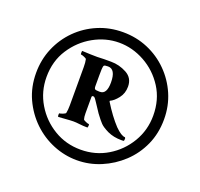

<svg xmlns="http://www.w3.org/2000/svg" viewBox="-99 -776 784 753"><g transform="rotate(20 292.5 -399.0)"><path d="M293 -131.8Q242.2 -131.8 194.3 -151.4Q146.5 -170.9 108.9 -207Q71.3 -243.2 48.8 -292Q26.4 -340.8 26.4 -399.4Q26.4 -455.1 46.9 -503.4Q67.4 -551.8 104 -588.4Q140.6 -625 189 -645.5Q237.3 -666 293 -666Q348.6 -666 397 -645.5Q445.3 -625 481.9 -588.4Q518.6 -551.8 539.6 -503.4Q560.5 -455.1 560.5 -399.4Q560.5 -340.8 538.6 -292Q516.6 -243.2 478.5 -207.5Q440.4 -171.9 392.6 -151.9Q344.7 -131.8 293 -131.8ZM293 -175.8Q354.5 -175.8 404.8 -206.1Q455.1 -236.3 485.4 -287.1Q515.6 -337.9 515.6 -398.4Q515.6 -464.8 483.4 -515.1Q451.2 -565.4 399.9 -593.8Q348.6 -622.1 293 -622.1Q237.3 -622.1 186.5 -593.8Q135.7 -565.4 103 -515.1Q70.3 -464.8 70.3 -398.4Q70.3 -337.9 100.6 -287.1Q130.9 -236.3 181.2 -206.1Q231.4 -175.8 293 -175.8ZM430.7 -265.6Q398.4 -265.6 373 -277.3Q348.6 -289.1 338.4 -299.8Q328.1 -310.5 311.5 -333Q295.9 -355.5 286.6 -370.6Q277.3 -385.7 272.5 -388.7Q271.5 -389.6 267.6 -389.6Q262.7 -389.6 262.7 -383.8V-316.4Q262.7 -300.8 265.6 -292Q266.6 -289.1 275.9 -285.2Q285.2 -281.2 289.1 -281.2Q291 -281.2 291 -276.4Q291 -272.5 289.1 -266.6Q270.5 -266.6 255.4 -268.6Q240.2 -270.5 229.5 -270.5Q223.6 -270.5 214.8 -270Q206.1 -269.5 195.3 -268.6L167 -266.6Q165 -268.6 165 -273.4Q165 -281.2 166 -281.2Q170.9 -281.2 180.7 -285.2Q190.4 -289.1 191.4 -292Q194.3 -305.7 194.3 -324.2V-484.4Q194.3 -503.9 191.4 -516.6Q190.4 -519.5 180.7 -523.4Q170.9 -527.3 167 -527.3Q166 -527.3 166 -534.2Q166 -541 167 -542Q186.5 -541 202.1 -540.5Q217.8 -540 230.5 -540L258.8 -541H288.1Q322.3 -541 353 -524.4Q383.8 -507.8 383.8 -471.7Q383.8 -443.4 367.7 -422.9Q351.6 -402.3 335.9 -395.5Q335 -394.5 335.9 -391.6Q351.6 -366.2 367.2 -345.2Q382.8 -324.2 398.4 -307.6Q424.8 -281.2 440.4 -281.2Q443.4 -278.3 442.4 -273.4L441.4 -266.6Q439.5 -265.6 430.7 -265.6ZM284.2 -415H287.1Q315.4 -415 315.4 -463.9Q315.4 -519.5 283.2 -519.5Q269.5 -519.5 266.6 -516.6Q263.7 -512.7 263.2 -501Q262.7 -489.3 262.7 -475.6V-430.7Q262.7 -419.9 266.6 -417.5Q270.5 -415 284.2 -415Z"/></g></svg>

Font: Crimson Text
Style: Bold
Weight: 700
Designer: Sebastian Kosch
Foundry: Sebastian Kosch
Version: Version 1.100